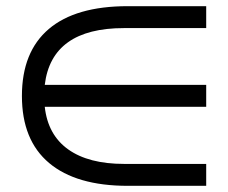

<svg xmlns="http://www.w3.org/2000/svg" viewBox="-20 -663 739 622"><path d="M394 -61Q227 -61 139 -135Q51 -209 51 -352Q51 -495 138 -569Q225 -643 394 -643H648V-572H382Q147 -572 125 -388H648V-317H125Q135 -226 201 -179Q267 -132 382 -132H648V-61Z"/></svg>

Font: sinhala15
Style: Book
Weight: 400
Designer: Jelle Bosma - Monotype Design Team
Foundry: Monotype Imaging Inc.
Version: Version 2.003